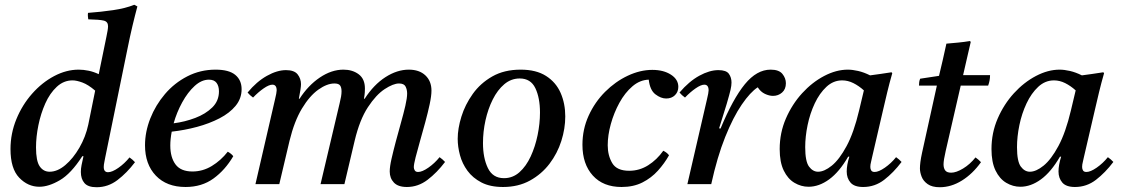

<svg xmlns="http://www.w3.org/2000/svg" viewBox="-20 -772 4703 805"><path d="M330 -117H325Q278 -44 231 -16.5Q184 11 145 11Q97 11 60.5 -27Q24 -65 24 -147Q24 -212 48.5 -272Q73 -332 114.5 -379Q156 -426 207 -453Q258 -480 310 -480Q330 -480 351.5 -475.5Q373 -471 394 -461L426 -617Q429 -631 431 -643Q433 -655 433 -662Q433 -681 415.5 -685.5Q398 -690 350 -691Q349 -698 348.5 -704.5Q348 -711 349 -718Q403 -722 454.5 -729.5Q506 -737 543 -752L556 -745Q546 -708 535.5 -664Q525 -620 514 -565L421 -111Q420 -104 417.5 -92.5Q415 -81 415 -72Q415 -50 433 -50Q450 -50 476 -68Q502 -86 523 -112Q536 -103 546 -92Q512 -47 472.5 -17Q433 13 385 13Q349 13 334 -4.5Q319 -22 319 -51Q319 -65 322 -80Q325 -95 330 -117ZM350 -249 379 -392Q350 -417 325.5 -426Q301 -435 284 -435Q247 -435 218 -408Q189 -381 170 -338.5Q151 -296 141 -247Q131 -198 131 -154Q131 -97 146.5 -74.5Q162 -52 188 -52Q221 -52 254 -80Q287 -108 313 -153Q339 -198 350 -249Z M993 -398Q993 -359 968 -328.5Q943 -298 900.5 -276Q858 -254 806 -240Q754 -226 700 -220Q694 -189 694 -162Q694 -112 716 -82.5Q738 -53 787 -53Q830 -53 868 -76Q906 -99 935 -136Q951 -127 958 -117Q924 -59 875 -23.5Q826 12 758 12Q679 12 633.5 -35.5Q588 -83 588 -163Q588 -219 610 -275Q632 -331 671.5 -377.5Q711 -424 765.5 -452Q820 -480 884 -480Q940 -480 966.5 -458Q993 -436 993 -398ZM708 -255Q755 -261 798.5 -277.5Q842 -294 870 -321.5Q898 -349 898 -389Q898 -411 888 -424.5Q878 -438 856 -438Q825 -438 796 -411.5Q767 -385 744 -343Q721 -301 708 -255Z M1686 12Q1649 12 1631.5 -6.5Q1614 -25 1614 -53Q1614 -73 1621.5 -106Q1629 -139 1639.5 -178.5Q1650 -218 1661 -257Q1672 -296 1679.5 -328.5Q1687 -361 1687 -380Q1687 -396 1680.5 -409Q1674 -422 1653 -422Q1629 -422 1593 -398.5Q1557 -375 1522.5 -322.5Q1488 -270 1467 -182L1424 0H1324L1404 -339Q1408 -355 1410 -367Q1412 -379 1412 -389Q1412 -405 1406 -413.5Q1400 -422 1382 -422Q1351 -422 1314.5 -396Q1278 -370 1246 -317Q1214 -264 1194 -182L1151 0H1051L1133 -355Q1140 -384 1140 -393Q1140 -417 1122 -417Q1108 -417 1085.5 -401.5Q1063 -386 1041 -363Q1034 -368 1028.5 -373Q1023 -378 1018 -384Q1056 -430 1099 -454Q1142 -478 1179 -478Q1214 -478 1228 -460Q1242 -442 1242 -419Q1242 -411 1239.5 -394.5Q1237 -378 1233 -358H1236Q1272 -414 1321 -447Q1370 -480 1420 -480Q1458 -480 1484 -460.5Q1510 -441 1510 -401Q1510 -394 1509.5 -385Q1509 -376 1506 -358H1509Q1547 -417 1596 -448.5Q1645 -480 1694 -480Q1738 -480 1763.5 -456Q1789 -432 1789 -392Q1789 -370 1781.5 -335Q1774 -300 1763 -259.5Q1752 -219 1741 -180.5Q1730 -142 1722.5 -112.5Q1715 -83 1715 -71Q1715 -64 1719 -57.5Q1723 -51 1733 -51Q1750 -51 1776 -69Q1802 -87 1823 -113Q1836 -104 1846 -93Q1812 -48 1772.5 -18Q1733 12 1686 12Z M2350 -284Q2350 -233 2333.5 -181Q2317 -129 2284 -85.5Q2251 -42 2202 -15Q2153 12 2089 12Q2035 12 1998.5 -7Q1962 -26 1940 -56Q1918 -86 1908.5 -121.5Q1899 -157 1899 -190Q1899 -233 1914.5 -283Q1930 -333 1962 -378Q1994 -423 2044 -451.5Q2094 -480 2163 -480Q2228 -480 2269.5 -453.5Q2311 -427 2330.5 -382.5Q2350 -338 2350 -284ZM2244 -300Q2244 -362 2224.5 -402.5Q2205 -443 2159 -443Q2123 -443 2094.5 -419Q2066 -395 2046 -355Q2026 -315 2015.5 -267.5Q2005 -220 2005 -172Q2005 -110 2025.5 -67.5Q2046 -25 2093 -25Q2130 -25 2158 -50Q2186 -75 2205 -116Q2224 -157 2234 -205.5Q2244 -254 2244 -300Z M2586 12Q2509 12 2465.5 -36Q2422 -84 2422 -165Q2422 -230 2448 -287Q2474 -344 2517 -387Q2560 -430 2612 -454.5Q2664 -479 2715 -479Q2762 -479 2793 -459Q2824 -439 2824 -408Q2824 -387 2810 -373Q2796 -359 2773 -359Q2751 -359 2728 -376.5Q2705 -394 2700 -438Q2663 -437 2631.5 -410Q2600 -383 2577 -341Q2554 -299 2541 -252Q2528 -205 2528 -163Q2528 -120 2547 -88Q2566 -56 2618 -56Q2661 -56 2697.5 -79Q2734 -102 2761 -140Q2777 -132 2785 -121Q2766 -87 2738.5 -56.5Q2711 -26 2673.5 -7Q2636 12 2586 12Z M2962 0H2862L2944 -355Q2951 -384 2951 -393Q2951 -417 2933 -417Q2919 -417 2896.5 -401.5Q2874 -386 2852 -363Q2845 -368 2839.5 -373Q2834 -378 2829 -384Q2869 -431 2912 -454.5Q2955 -478 2992 -478Q3025 -478 3036 -462.5Q3047 -447 3047 -426Q3047 -413 3043 -395.5Q3039 -378 3027 -337L2995 -234L3001 -233Q3053 -358 3103 -419Q3153 -480 3211 -480Q3246 -480 3260.5 -462Q3275 -444 3275 -423Q3275 -398 3259 -384Q3243 -370 3221 -370Q3205 -370 3187 -378.5Q3169 -387 3157 -406Q3126 -386 3090 -333.5Q3054 -281 3020.5 -197.5Q2987 -114 2962 0Z M3370 11Q3339 11 3311 -5.5Q3283 -22 3266 -57Q3249 -92 3249 -147Q3249 -215 3275 -275Q3301 -335 3343 -381Q3385 -427 3435.5 -453.5Q3486 -480 3535 -480Q3554 -480 3578 -474.5Q3602 -469 3628 -456Q3649 -459 3671.5 -462Q3694 -465 3718 -469L3721 -465Q3709 -423 3700 -385.5Q3691 -348 3682 -309L3636 -111Q3635 -104 3632 -93Q3629 -82 3629 -72Q3629 -63 3633 -57Q3637 -51 3647 -51Q3664 -51 3690 -69Q3716 -87 3737 -113Q3750 -104 3760 -93Q3726 -48 3687 -18Q3648 12 3599 12Q3562 12 3546 -6.5Q3530 -25 3530 -53Q3530 -80 3541 -115H3536Q3499 -51 3456.5 -20Q3414 11 3370 11ZM3602 -393Q3581 -412 3558 -423.5Q3535 -435 3511 -435Q3474 -435 3445 -408Q3416 -381 3396 -338.5Q3376 -296 3366 -247.5Q3356 -199 3356 -155Q3356 -95 3372 -73.5Q3388 -52 3410 -52Q3436 -52 3467.5 -77.5Q3499 -103 3529.5 -159.5Q3560 -216 3582 -309Z M4123 -413H4008L3945 -139Q3936 -100 3936 -83Q3936 -67 3943 -57.5Q3950 -48 3968 -48Q3989 -48 4018 -65.5Q4047 -83 4070 -112Q4083 -103 4093 -92Q4058 -43 4013 -15Q3968 13 3920 13Q3888 13 3869.5 0Q3851 -13 3844 -31.5Q3837 -50 3837 -66Q3837 -77 3839 -93Q3841 -109 3846 -132L3908 -413H3833Q3833 -421 3834 -428Q3835 -435 3838 -442L3917 -454Q3924 -483 3932.5 -519.5Q3941 -556 3948 -589Q3972 -591 3997.5 -593.5Q4023 -596 4047 -600L4050 -596Q4043 -566 4036 -535.5Q4029 -505 4018 -457H4131Q4131 -445 4129 -434.5Q4127 -424 4123 -413Z M4258 11Q4227 11 4199 -5.5Q4171 -22 4154 -57Q4137 -92 4137 -147Q4137 -215 4163 -275Q4189 -335 4231 -381Q4273 -427 4323.5 -453.5Q4374 -480 4423 -480Q4442 -480 4466 -474.5Q4490 -469 4516 -456Q4537 -459 4559.5 -462Q4582 -465 4606 -469L4609 -465Q4597 -423 4588 -385.5Q4579 -348 4570 -309L4524 -111Q4523 -104 4520 -93Q4517 -82 4517 -72Q4517 -63 4521 -57Q4525 -51 4535 -51Q4552 -51 4578 -69Q4604 -87 4625 -113Q4638 -104 4648 -93Q4614 -48 4575 -18Q4536 12 4487 12Q4450 12 4434 -6.5Q4418 -25 4418 -53Q4418 -80 4429 -115H4424Q4387 -51 4344.5 -20Q4302 11 4258 11ZM4490 -393Q4469 -412 4446 -423.5Q4423 -435 4399 -435Q4362 -435 4333 -408Q4304 -381 4284 -338.5Q4264 -296 4254 -247.5Q4244 -199 4244 -155Q4244 -95 4260 -73.5Q4276 -52 4298 -52Q4324 -52 4355.5 -77.5Q4387 -103 4417.5 -159.5Q4448 -216 4470 -309Z"/></svg>

Font: Tiro Bangla
Style: Italic
Weight: 400
Italic angle: -11°
Designer: Bangla: John Hudson & Fiona Ross, assisted by Neelakash Kshetrimayum. Latin: John Hudson with Paul Hanslow, assisted by 
Foundry: Tiro Typeworks Ltd.
Version: Version 1.60